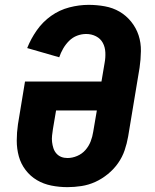

<svg xmlns="http://www.w3.org/2000/svg" viewBox="-20 -763 640 791"><path d="M258 8Q224 8 191.5 1.5Q159 -5 132 -21Q105 -37 85.5 -62.5Q66 -88 57.5 -119Q49 -150 49 -183.5Q49 -217 54 -251L83 -427H398L411 -504Q415 -525 414 -547Q413 -569 403.5 -586.5Q394 -604 375.5 -613.5Q357 -623 335 -623Q316 -623 297.5 -616Q279 -609 264.5 -594.5Q250 -580 240 -562.5Q230 -545 224 -527L92 -565Q107 -603 131.5 -638Q156 -673 190.5 -697.5Q225 -722 265.5 -732.5Q306 -743 345 -743Q379 -743 412 -737Q445 -731 472.5 -715Q500 -699 520.5 -673.5Q541 -648 551 -617.5Q561 -587 560.5 -552.5Q560 -518 555 -484L508 -201Q503 -172 493.5 -144Q484 -116 466.5 -91Q449 -66 424.5 -46Q400 -26 372.5 -13.5Q345 -1 315.5 3.5Q286 8 258 8ZM258 -112Q278 -112 298 -120.5Q318 -129 332 -145Q346 -161 353.5 -180.5Q361 -200 364 -220L379 -308H211L198 -231Q196 -218 194.5 -204.5Q193 -191 194.5 -178Q196 -165 200 -152.5Q204 -140 212.5 -130.5Q221 -121 232.5 -116.5Q244 -112 258 -112Z"/></svg>

Font: Iosevka Heavy Extended
Style: Italic
Weight: 900
Width: 7
Italic angle: -9°
Monospace: yes
Designer: Belleve Invis
Foundry: Belleve Invis
Version: Version 32.5.0; ttfautohint (v1.8.4)